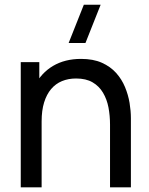

<svg xmlns="http://www.w3.org/2000/svg" viewBox="-20 -808 644 828"><path d="M348.5 -622.5H276L341.5 -787.5H414ZM454.5 0V-270.5Q454.5 -309 447.8 -344.5Q441 -380 424.2 -408.2Q407.5 -436.5 379.2 -453Q351 -469.5 308 -469.5Q274.5 -469.5 247.2 -458.2Q220 -447 200.5 -424Q181 -401 170.2 -366.2Q159.5 -331.5 159.5 -284.5L101 -302.5Q101 -381 129.2 -437.2Q157.5 -493.5 208.8 -523.8Q260 -554 329.5 -554Q382 -554 419 -537.5Q456 -521 480.5 -493.8Q505 -466.5 519 -432.8Q533 -399 538.8 -364.2Q544.5 -329.5 544.5 -298.5V0ZM69.5 0V-540H149.5V-395.5H159.5V0Z"/></svg>

Font: Manrope ExtraLight Medium
Style: Regular
Weight: 500
Version: Version 4.504